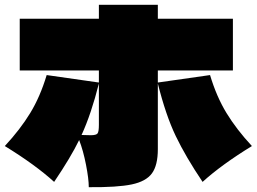

<svg xmlns="http://www.w3.org/2000/svg" viewBox="-33 -778 1067 798"><path d="M809 -22Q739 -126 697.5 -212.5Q656 -299 623 -431V-158Q623 -91 598.5 -57.5Q574 -24 514.5 -11.5Q455 1 336 0Q336 -34 324.5 -93Q313 -152 296 -196Q261 -124 192 -22Q114 -93 -13 -171Q51 -240 92.5 -308Q134 -376 161 -466L378 -435V-485H49V-700H378V-758H623V-700H935V-485H623V-435L840 -466Q867 -376 908.5 -308Q950 -240 1014 -171Q887 -93 809 -22ZM344 -216Q367 -216 372.5 -223.5Q378 -231 378 -259V-431Q346 -304 306 -217Q322 -216 344 -216Z"/></svg>

Font: Dela Gothic One
Style: Regular
Weight: 400
Designer: aratakana
Foundry: aratakana
Version: Version 1.004